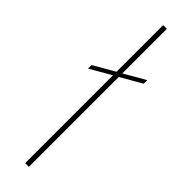

<svg xmlns="http://www.w3.org/2000/svg" viewBox="-259 -734 728 728"><g transform="rotate(45 105.0 -370.0)"><path d="M200 -531 115 -482V0H95V-471L10 -422V-441L95 -490V-740H115V-501L200 -550Z"/></g></svg>

Font: Fz Poppins Thin
Style: Regular
Weight: 100
Designer: Ninad Kale (Devanagari), Jonny Pinhorn (Latin)
Foundry: Indian Type Foundry
Version: Vit hóa bi Vntype.Com & FontZin.Com